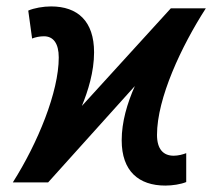

<svg xmlns="http://www.w3.org/2000/svg" viewBox="-20 -568 666 598"><path d="M495 10C517 10 543 6 560 -1V-91C550 -87 535 -83 521 -83C489 -83 469 -103 469 -148C469 -262 545 -424 621 -542H512L235 -238C254 -284 273 -344 273 -405C273 -502 222 -548 139 -548C115 -548 86 -543 68 -535L80 -448C90 -452 103 -455 117 -455C146 -455 163 -433 163 -389C163 -282 98 -123 20 0H130L400 -300C376 -246 359 -188 359 -131C359 -35 412 10 495 10Z"/></svg>

Font: Noto Sans SemiCondensed SemiBold
Style: Italic
Weight: 600
Width: 4
Italic angle: -12°
Designer: Monotype Design Team
Foundry: Monotype Imaging Inc.
Version: Version 2.013